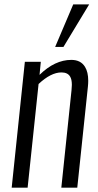

<svg xmlns="http://www.w3.org/2000/svg" viewBox="-20 -862 449 882"><path d="M233.4 -646.5 316.4 -841.8H389.6L271.5 -646.5ZM33.7 0 94.2 -578.1H167.5L161.6 -518.1Q231.9 -586.9 307.6 -586.9Q351.1 -586.9 370.6 -554.7Q385.3 -530.8 385.3 -491.2Q385.3 -478.5 383.8 -463.9L335 0H261.7L308.6 -448.2Q310.1 -461.4 310.1 -472.2Q310.1 -497.6 301.8 -510.7Q290.5 -529.3 262.2 -529.3Q213.9 -529.3 157.2 -476.1L106.9 0Z"/></svg>

Font: Oswald
Style: Light
Weight: 300
Designer: Vernon Adams
Foundry: Vernon Adams
Version: 3.0; ttfautohint (v0.95.6-bc232) -l 8 -r 50 -G 200 -x 0 -w "